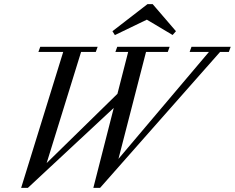

<svg xmlns="http://www.w3.org/2000/svg" viewBox="-20 -887 1123 918"><path d="M821.3 -737.8 805.2 -719.7 682.1 -793 529.3 -719.2 517.6 -737.8 685.1 -867.2H710ZM81.1 11.2 282.2 -638.7H163.6L172.4 -663.1H446.8L438 -638.7H367.7L203.1 -107.4L541.5 -438.5L592.8 -638.7H531.7L540.5 -663.1H791L782.2 -638.7H678.2L546.4 -127.4L979 -638.7H886.7L895.5 -663.1H1083L1074.2 -638.7H1032.2L458.5 11.2H426.3L523.9 -371.1L113.3 11.2Z"/></svg>

Font: Elstob 18pt
Style: Italic
Weight: 400
Italic angle: -20°
Designer: Peter S. Baker
Version: Version 1.015